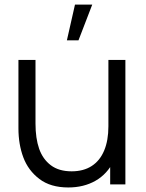

<svg xmlns="http://www.w3.org/2000/svg" viewBox="-20 -800 634 833"><path d="M305.3 -780 270.2 -625H320.5L380.2 -780ZM276.3 13.3Q199.3 13.3 150.9 -23.5Q102.5 -60.3 81.2 -117.2Q60 -174 60 -243V-540H134V-264.3Q134 -200 149.8 -154.7Q165.7 -109.3 200.6 -83Q235.5 -56.7 290.7 -56.7Q342.3 -56.7 377.9 -79.8Q413.5 -102.8 431.9 -146.8Q450.3 -190.7 450.3 -252L502.3 -240.3Q502.3 -159.3 473.8 -102.1Q445.3 -44.8 394.4 -15.8Q343.5 13.3 276.3 13.3ZM458 0V-133H450.3V-540H524V0Z"/></svg>

Font: Hauora
Style: Regular
Weight: 400
Designer: Wayne Shih
Foundry: WCYS
Version: Version 1.001